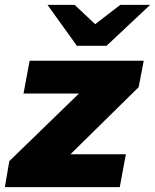

<svg xmlns="http://www.w3.org/2000/svg" viewBox="-39 -764 633 784"><path d="M-19 0 -1 -106 309 -407 334 -382H57L82 -516H548L527 -408L212 -98L194 -134H475L450 0ZM275 -577 326 -647 452 -744H574L396 -577ZM275 -577 155 -744H266L370 -646L396 -577Z"/></svg>

Font: REM
Style: Bold Italic
Weight: 700
Italic angle: -11°
Designer: Octavio Pardo
Foundry: Ashler Design
Version: Version 1.005;gftools[0.9.28]